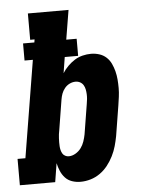

<svg xmlns="http://www.w3.org/2000/svg" viewBox="-64 -778 617 828"><g transform="rotate(-5 244.5 -363.5)"><path d="M251 8Q232 8 214.5 2Q197 -4 185 -17Q173 -30 166 -46.5Q159 -63 155 -81L142 0H-11V-114H23L92 -534H56V-608H105L107 -621H88V-735H264L243 -608H288V-534H230L219 -465Q229 -481 243 -495Q257 -509 273 -519Q289 -529 307.5 -533.5Q326 -538 344 -538Q362 -538 379.5 -532.5Q397 -527 410 -515Q423 -503 430.5 -487Q438 -471 442.5 -453.5Q447 -436 448.5 -417.5Q450 -399 450 -380.5Q450 -362 447.5 -343Q445 -324 442 -305L421 -175Q417 -154 411 -132.5Q405 -111 394.5 -90Q384 -69 369.5 -50.5Q355 -32 336 -18.5Q317 -5 295 1.5Q273 8 251 8ZM210 -106Q225 -106 239.5 -114.5Q254 -123 263.5 -136Q273 -149 278 -164Q283 -179 286 -194L307 -324Q309 -335 310 -345.5Q311 -356 310.5 -366.5Q310 -377 308 -387Q306 -397 301 -405.5Q296 -414 287 -419Q278 -424 267 -424Q254 -424 241.5 -418Q229 -412 220 -401Q211 -390 206.5 -377.5Q202 -365 200 -352L179 -222Q177 -213 176 -204.5Q175 -196 174.5 -187Q174 -178 174 -169.5Q174 -161 174.5 -152.5Q175 -144 177 -136Q179 -128 183 -121Q187 -114 194.5 -110Q202 -106 210 -106Z"/></g></svg>

Font: Iosevka Slab Heavy Oblique
Style: Regular
Weight: 900
Italic angle: -9°
Monospace: yes
Designer: Belleve Invis
Foundry: Belleve Invis
Version: Version 11.1.1; ttfautohint (v1.8.3)